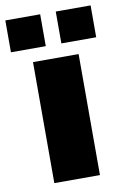

<svg xmlns="http://www.w3.org/2000/svg" viewBox="-109 -775 539 825"><g transform="rotate(-10 160.0 -362.5)"><path d="M60 0V-528H259V0ZM-26 -586V-725H126V-586ZM194 -586V-725H346V-586Z"/></g></svg>

Font: Archivo SemiBold Black
Style: Regular
Weight: 900
Version: Version 2.001